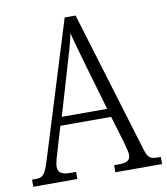

<svg xmlns="http://www.w3.org/2000/svg" viewBox="-81 -782 741 850"><g transform="rotate(-10 289.5 -357.0)"><path d="M0 0H198V-32H172C131 -32 117 -45 117 -69C117 -85 127 -118 133 -138L165 -245H393L428 -129C433 -108 442 -80 442 -67C442 -43 430 -32 390 -32H369V0H579V-32H569C532 -32 521 -39 510 -76L316 -714H267L79 -107C60 -44 50 -32 15 -32H0ZM178 -283 241 -497C257 -550 273 -604 280 -641C289 -602 305 -549 323 -485L382 -283Z"/></g></svg>

Font: Noto Serif Devanagari Condensed Light
Style: Regular
Weight: 300
Width: 3
Designer: Universal Thirst, Indian Type Foundry and the Monotype Design Team
Foundry: Monotype Imaging Inc.
Version: Version 2.004